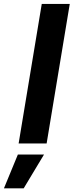

<svg xmlns="http://www.w3.org/2000/svg" viewBox="-82 -748 383 1001"><path d="M281.7 -727.5 161.1 0H15.1L135.7 -727.5ZM-61.5 233.9 11.2 57.6H147.5L41.5 233.9Z"/></svg>

Font: Inter 18pt
Style: Bold Italic
Weight: 700
Italic angle: -9.3988°
Designer: Rasmus Andersson
Foundry: rsms
Version: Version 4.001;git-66647c0bb